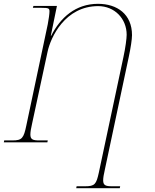

<svg xmlns="http://www.w3.org/2000/svg" viewBox="-33 -745 809 1005"><path d="M366 240H594L596 230H553C520 230 507 225 507 199C507 186 510 168 516 142L641 -447C651 -493 658 -540 658 -561C658 -671 580 -725 480 -725C363 -725 283 -653 235 -558H233L265 -714H142L139 -704H185C222 -704 226 -701 226 -685C226 -673 222 -644 217 -618L105 -89C91 -21 82 -10 32 -10H-11L-13 0H215L217 -10H172C139 -10 126 -15 126 -41C126 -54 129 -72 135 -98L216 -474C232 -550 308 -713 481 -713C566 -713 630 -648 630 -563C630 -545 624 -496 613 -446L484 160C471 219 463 230 413 230H368Z"/></svg>

Font: Noto Serif Display Thin
Style: Italic
Weight: 100
Italic angle: -12°
Designer: Monotype Design Team
Foundry: Monotype Imaging Inc.
Version: Version 2.009